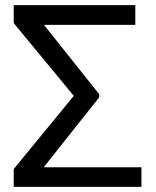

<svg xmlns="http://www.w3.org/2000/svg" viewBox="-20 -731 611 751"><path d="M368.2 -350.6 150.9 -76.7H533.2V0H33.7V-69.8L268.6 -356L33.7 -640.6V-710.9H509.3V-633.8H151.9L368.2 -362.3Z"/></svg>

Font: Roboto
Style: Regular
Weight: 400
Designer: Google
Version: Version 2.001047; 2015